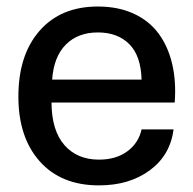

<svg xmlns="http://www.w3.org/2000/svg" viewBox="-20 -557 589 586"><path d="M282.2 8.8Q166.5 8.8 101.3 -64.5Q36.1 -137.7 36.1 -262.2Q36.1 -389.2 100.8 -463.1Q165.5 -537.1 278.8 -537.1Q340.3 -537.1 387.5 -515.6Q434.6 -494.1 463.6 -455.1Q492.7 -416 505.4 -362.3Q518.1 -308.6 513.2 -244.1H137.2Q137.7 -158.7 176.5 -114.3Q215.3 -69.8 282.2 -69.8Q334 -69.8 368.4 -95Q402.8 -120.1 412.1 -162.1H509.8Q499.5 -83 437 -37.1Q374.5 8.8 282.2 8.8ZM139.2 -314H412.1Q410.2 -386.7 374.5 -422.4Q338.9 -458 278.8 -458Q217.8 -458 180.9 -420.9Q144 -383.8 139.2 -314Z"/></svg>

Font: Lumene Sans Medium
Style: Regular
Weight: 500
Designer: Deni Anggara
Version: Version 1.003;Glyphs 3.1.2 (3151)